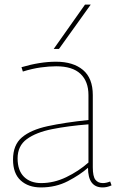

<svg xmlns="http://www.w3.org/2000/svg" viewBox="-20 -810 514 840"><path d="M37 -112Q37 -176 76 -209Q115 -242 188.5 -258Q262 -274 367 -285V-394Q367 -454 332 -487Q297 -520 226 -520Q195 -520 158.5 -515Q122 -510 80 -497L74 -516Q155 -540 225 -540Q300 -540 343 -504Q386 -468 386 -394V-78Q386 -38 397.5 -23.5Q409 -9 430 -9Q445 -9 462 -16L468 1Q457 6 447.5 8Q438 10 429 10Q365 10 365 -76Q330 -45 277 -17.5Q224 10 159 10Q104 10 70.5 -20.5Q37 -51 37 -112ZM57 -117Q57 -64 85 -36.5Q113 -9 160 -9Q216 -9 270 -35Q324 -61 367 -99V-266Q278 -259 208 -245Q138 -231 97.5 -201.5Q57 -172 57 -117ZM215 -596 352 -790H377L238 -596Z"/></svg>

Font: Georama Thin
Style: Regular
Weight: 100
Designer: Jean-Baptiste Levee
Foundry: Production Type
Version: Version 1.000